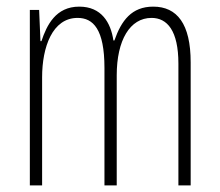

<svg xmlns="http://www.w3.org/2000/svg" viewBox="-20 -559 663 579"><path d="M442 -539C377 -539 346 -497 325 -437H322C314 -491 286 -539 219 -539C148 -539 121 -483 105 -435H102L98 -529H70V0H107V-326C107 -417 138 -505 214 -505C261 -505 295 -471 295 -354V0H332V-332C332 -438 372 -505 437 -505C484 -505 518 -467 518 -367V0H555V-371C555 -487 514 -539 442 -539Z"/></svg>

Font: Noto Sans Sinhala ExtraCondensed ExtraLight
Style: Regular
Weight: 200
Width: 2
Designer: Jelle Bosma - Monotype Design Team
Foundry: Monotype Imaging Inc.
Version: Version 2.006